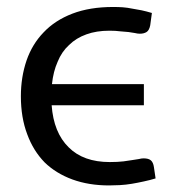

<svg xmlns="http://www.w3.org/2000/svg" viewBox="-20 -535 508 561"><path d="M434.6 -13.7Q418.9 -8.8 400.4 -4.9Q382.8 -1 365.2 2Q347.7 4.9 330.1 5.9Q313.5 6.8 298.8 6.8Q239.3 6.8 191.4 -10.7Q143.6 -28.3 110.4 -60.5Q77.1 -94.7 59.6 -142.6Q41 -191.4 41 -253.9Q41 -309.6 57.6 -358.4Q74.2 -406.2 107.4 -440.4Q140.6 -475.6 191.4 -495.1Q242.2 -514.6 310.5 -514.6Q326.2 -514.6 338.9 -513.7Q352.5 -512.7 366.2 -509.8Q379.9 -507.8 393.6 -504.9Q407.2 -502 423.8 -497.1Q421.9 -485.4 418.9 -460.9Q416 -446.3 408.2 -441.4Q400.4 -436.5 388.7 -436.5Q381.8 -436.5 374 -438.5Q366.2 -439.5 355.5 -441.4Q345.7 -442.4 332 -443.4Q318.4 -445.3 299.8 -445.3Q261.7 -445.3 232.4 -434.6Q202.1 -423.8 181.6 -403.3Q160.2 -383.8 148.4 -354.5Q135.7 -326.2 131.8 -289.1Q221.7 -289.1 400.4 -289.1Q400.4 -274.4 400.4 -227.5Q333 -227.5 130.9 -227.5Q136.7 -147.5 180.7 -104.5Q223.6 -61.5 300.8 -61.5Q324.2 -61.5 340.8 -63.5Q356.4 -65.4 367.2 -67.4Q378.9 -69.3 385.7 -70.3Q393.6 -72.3 399.4 -72.3Q414.1 -72.3 420.9 -66.4Q427.7 -60.5 429.7 -46.9Q431.6 -36.1 434.6 -13.7Z"/></svg>

Font: Lato
Style: Regular
Weight: 400
Designer: Lukasz Dziedzic with Adam Twardoch and Botio Nikoltchev
Version: Version 2.015; 2015-08-06; http://www.latofonts.com/